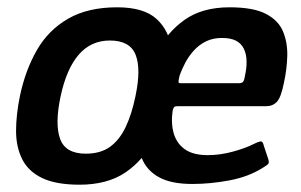

<svg xmlns="http://www.w3.org/2000/svg" viewBox="-20 -499 825 526"><path d="M198 7Q134 7 96 -11Q58 -29 41 -62.5Q24 -96 24 -140.5Q24 -185 35 -238Q50 -308 81.5 -362.5Q113 -417 167 -448Q221 -479 301 -479Q374 -479 409 -447Q444 -415 451 -360.5Q458 -306 444 -238Q429 -172 401 -116Q373 -60 323.5 -26.5Q274 7 198 7ZM215 -78Q255 -78 281 -96.5Q307 -115 324 -150.5Q341 -186 351 -235Q367 -310 351.5 -349Q336 -388 281 -388Q229 -388 195.5 -349Q162 -310 146 -235Q130 -160 144.5 -119Q159 -78 215 -78ZM368 -237Q382 -299 409.5 -354.5Q437 -410 485.5 -444.5Q534 -479 609 -479Q674 -479 708.5 -461Q743 -443 755.5 -412.5Q768 -382 767 -345.5Q766 -309 758 -273Q750 -232 738.5 -220Q727 -208 709 -208H465Q460 -208 457.5 -206Q455 -204 453 -196Q448 -161 456 -133.5Q464 -106 486.5 -90Q509 -74 549 -74Q584 -74 619.5 -84Q655 -94 674 -104Q686 -110 693 -111.5Q700 -113 703 -99L715 -63Q718 -53 714.5 -49.5Q711 -46 701 -40Q662 -15 609.5 -5Q557 5 507 5Q449 5 415.5 -13.5Q382 -32 368.5 -65.5Q355 -99 356.5 -143Q358 -187 368 -237ZM651 -291Q656 -313 655.5 -332Q655 -351 648 -365.5Q641 -380 626.5 -387.5Q612 -395 588 -395Q563 -395 544 -385.5Q525 -376 511 -360.5Q497 -345 487.5 -327Q478 -309 472 -292Q469 -279 469 -275Q469 -271 475 -271Q514 -271 554 -271Q594 -271 634 -271Q642 -271 645.5 -274.5Q649 -278 651 -291Z"/></svg>

Font: Glory Thin SemiBold
Style: Italic
Weight: 600
Italic angle: -12°
Version: Version 1.011